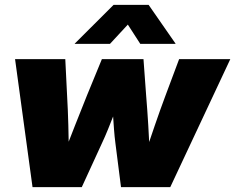

<svg xmlns="http://www.w3.org/2000/svg" viewBox="-20 -764 960 784"><path d="M112.8 0 41.5 -522.5H246.6L253.9 -375Q257.3 -316.9 259 -253.2Q260.7 -189.5 261.7 -124.5H237.3Q261.7 -189.5 286.9 -253.2Q312 -316.9 335.4 -375L396 -522.5H565.9L576.7 -375Q581.5 -316.9 585.4 -253.2Q589.4 -189.5 592.3 -124.5H568.8Q590.8 -189.5 612.5 -252.9Q634.3 -316.4 656.2 -375L711.4 -522.5H920.4L675.3 0H474.1L451.2 -179.7Q447.8 -205.6 445.6 -235.1Q443.4 -264.6 441.4 -295.2Q439.5 -325.7 437 -353.5H468.3Q456.5 -325.7 444.6 -295.2Q432.6 -264.6 420.7 -235.1Q408.7 -205.6 396.5 -179.7L314 0ZM429.2 -585H285.2V-585.9L443.8 -744.1H586.9L696.8 -585.9L696.3 -585H552.7L502 -663.6Z"/></svg>

Font: Inter 28pt Black
Style: Italic
Weight: 900
Italic angle: -9.3988°
Designer: Rasmus Andersson
Foundry: rsms
Version: Version 4.001;git-66647c0bb